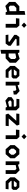

<svg xmlns="http://www.w3.org/2000/svg" viewBox="3192 -4048 1056 7480"><g transform="rotate(90 3720.0 -308.0)"><path d="M458.5 0H556.5V-765L409 -738.5V-533.5H225L56.5 -375.5V-135.5L212 12.5L429 -57ZM202 -171.5V-328.5L288.5 -416H416V-152.5L258.5 -123Z M911 0H1057V-439L974.5 -534H703.5L689 -400.5H911ZM962.5 -619.5 1064.5 -717.5 962.5 -815.5 859.5 -717.5Z M1344 0H1678L1762.5 -116V-198.5L1493 -387V-402.5L1518 -427.5H1765L1751 -534H1422.5L1338 -418.5V-336L1609 -147.5V-131.5L1584 -106.5H1330Z M1923.5 200 2071.5 175V0H2255L2424 -158V-398L2268.5 -546L2051.5 -476.5L2021.5 -534H1923.5ZM2064 -117.5V-381L2222 -410.5L2278 -362V-204.5L2191.5 -117.5Z M2707 0H3001L3015.5 -113H2777.5L2685 -206.5V-232H2979.5L3036.5 -289V-426L2936.5 -534H2703L2548.5 -353V-181.5ZM2685 -319 2769.5 -430H2886L2917 -399V-351L2888.5 -319Z M3518 -294 3664 -314.5V-419L3525 -546L3306 -464.5L3274.5 -534H3165V0H3311V-386L3474.5 -415L3518 -373.5Z M4169 0H4277.5V-414L4164 -534H3843.5L3829 -420.5H4090.5L4132.5 -382.5V-317H3887.5L3765 -230V-98L3898.5 11L4146 -53ZM3897 -155.5V-195L3945 -229.5H4132.5V-134L3953 -95Z M4441.5 0H4881.5L4894 -120H4594L4872.5 -438L4836.5 -534.5L4415.5 -534L4403 -414.5H4686.5L4405.5 -101.5Z M5251 0H5397V-439L5314.5 -534H5043.5L5029 -400.5H5251ZM5302.5 -619.5 5404.5 -717.5 5302.5 -815.5 5199.5 -717.5Z M5794 0H5986L6145 -181.5V-353L5988 -534H5794L5635 -353V-181.5ZM5852 -125.5 5772 -219V-315.5L5852 -409H5928L6008.5 -315.5V-219L5928 -125.5Z M6609 0H6755V-402.5L6612 -546L6399.5 -480.5L6374.5 -534H6265V0H6411V-391.5L6557 -418.5L6609 -370Z M7047 0H7341L7355.5 -113H7117.5L7025 -206.5V-232H7319.5L7376.5 -289V-426L7276.5 -534H7043L6888.5 -353V-181.5ZM7025 -319 7109.5 -430H7226L7257 -399V-351L7228.5 -319Z"/></g></svg>

Font: Monaspace Krypton
Style: Bold
Weight: 700
Designer: Riley Cran & the Lettermatic Team
Foundry: Lettermatic
Version: Version 1.200 (Monaspace Krypton)